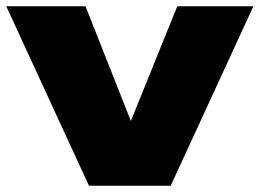

<svg xmlns="http://www.w3.org/2000/svg" viewBox="-21 -593 829 613"><path d="M435 -110 358 -111 545 -573H788L524 0H263L-1 -573H252Z"/></svg>

Font: Unbounded ExtraBold
Style: Regular
Weight: 800
Designer: Luke Prowse, Jean-Baptiste Morizot, Fátima Lázaro, Florian Runge
Foundry: NaN
Version: Version 1.701;gftools[0.9.28.dev5+ged2979d]